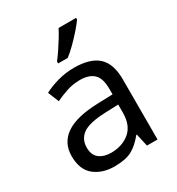

<svg xmlns="http://www.w3.org/2000/svg" viewBox="-184 -882 928 1007"><g transform="rotate(-30 280.5 -378.0)"><path d="M288 -545Q386 -545 433 -502Q480 -459 480 -365V0H416L399 -76H395Q360 -32 321.5 -11Q283 10 215 10Q142 10 94 -28.5Q46 -67 46 -149Q46 -229 109 -272.5Q172 -316 303 -320L394 -323V-355Q394 -422 365 -448Q336 -474 283 -474Q241 -474 203 -461.5Q165 -449 132 -433L105 -499Q140 -518 188 -531.5Q236 -545 288 -545ZM314 -259Q214 -255 175.5 -227Q137 -199 137 -148Q137 -103 164.5 -82Q192 -61 235 -61Q303 -61 348 -98.5Q393 -136 393 -214V-262ZM429 -756Q417 -738 392 -709.5Q367 -681 338.5 -652.5Q310 -624 286 -606H228V-618Q243 -637 260.5 -663Q278 -689 295 -716.5Q312 -744 323 -766H429Z"/></g></svg>

Font: Noto Sans Khojki
Style: Regular
Weight: 400
Designer: Monotype Design Team
Foundry: Monotype Imaging Inc.
Version: Version 2.003; ttfautohint (v1.8.4.7-5d5b)